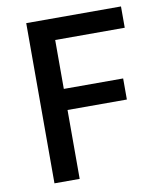

<svg xmlns="http://www.w3.org/2000/svg" viewBox="-83 -804 732 870"><g transform="rotate(-10 283.0 -368.5)"><path d="M97 0V-737H533V-639H213V-414H486V-317H213V0Z"/></g></svg>

Font: Noto Sans JP Thin Medium
Style: Regular
Weight: 500
Version: Version 2.004-H2;hotconv 1.0.118;makeotfexe 2.5.65603